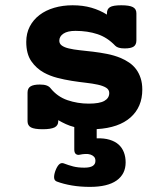

<svg xmlns="http://www.w3.org/2000/svg" viewBox="-20 -482 640 732"><path d="M202.1 -20Q202.1 -3.4 188 3.7Q173.8 10.7 142.6 10.7Q111.3 10.7 98.1 3.7Q85 -3.4 85 -20V-128.9Q85 -145.5 96.4 -152.6Q107.9 -159.7 131.8 -159.7Q147.9 -159.7 157.5 -156.2Q167 -152.8 172.4 -146Q198.7 -113.3 237.3 -100.1Q275.9 -86.9 318.4 -86.9Q359.4 -86.9 377.9 -97.4Q396.5 -107.9 396.5 -127.4Q396.5 -140.1 384.8 -147.5Q373 -154.8 353 -159.2Q333 -163.6 307.1 -166.5Q281.2 -169.4 253.4 -173.8Q225.6 -178.2 198.2 -185.3Q170.9 -192.4 147.5 -205.1Q118.2 -221.2 99.1 -249Q80.1 -276.9 80.1 -322.3Q80.1 -355 93.5 -380.9Q106.9 -406.7 130.6 -424.8Q154.3 -442.9 186.8 -452.4Q219.2 -461.9 256.8 -461.9Q296.4 -461.9 328.4 -452.6Q360.4 -443.4 387.7 -426.3V-431.2Q387.7 -447.8 399.4 -454.8Q411.1 -461.9 442.4 -461.9Q473.6 -461.9 486.8 -454.8Q500 -447.8 500 -431.2V-328.1Q500 -311.5 489.5 -304.4Q479 -297.4 455.1 -297.4Q429.2 -297.4 419.4 -307.6Q389.2 -339.4 351.6 -351.8Q314 -364.3 267.6 -364.3Q237.8 -364.3 221.9 -353.8Q206.1 -343.3 206.1 -326.7Q206.1 -315.4 215.8 -308.3Q225.6 -301.3 242.2 -297.4Q260.3 -293 284.2 -290.5Q308.1 -288.1 334.7 -284.9Q361.3 -281.7 388.4 -276.4Q415.5 -271 439.5 -261.2Q457 -253.9 472.4 -243.4Q487.8 -232.9 498.8 -218.3Q509.8 -203.6 516.1 -184.3Q522.5 -165 522.5 -140.1Q522.5 -74.2 477.8 -34.4Q433.1 5.4 348.6 10.3V45.4Q377 44.4 397.9 50.8Q418.9 57.1 432.4 69.3Q445.8 81.5 452.4 98.9Q459 116.2 459 137.2Q459 181.6 424.6 206.1Q390.1 230.5 322.8 230.5Q286.1 230.5 254.2 225.1Q222.2 219.7 196.3 210Q187 206.1 186.3 195.8Q185.5 185.5 190.9 169.9Q197.3 152.8 204.8 145.3Q212.4 137.7 222.2 140.6Q241.2 147.9 259.3 152.6Q277.3 157.2 301.8 157.2Q343.8 157.2 343.8 131.3Q343.8 121.1 338.4 115.5Q333 109.9 324.7 107.2Q316.4 104.5 305.4 105Q294.4 105.5 283.7 107.9Q275.4 109.9 269.3 105.2Q263.2 100.6 263.2 87.9V2.4Q246.1 -2 231.2 -8.8Q216.3 -15.6 202.1 -23.9Z"/></svg>

Font: Courier Prime
Style: Bold
Weight: 700
Monospace: yes
Designer: Alan Dague-Greene
Foundry: Quote-Unquote Apps
Version: Version 1.202